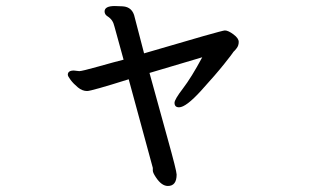

<svg xmlns="http://www.w3.org/2000/svg" viewBox="-20 -547 1040 637"><path d="M537 70Q566 70 566 32Q566 20 536 -87.5Q506 -195 476 -305L651 -357Q615 -290 587 -253.5Q559 -217 559 -206Q559 -191 574 -191Q597 -191 647 -246Q697 -301 724 -335Q751 -369 752.5 -372Q754 -375 756.5 -377Q759 -379 765.5 -387.5Q772 -396 772 -408Q772 -420 754.5 -433Q737 -446 726 -446Q716 -446 458 -370L427 -489Q420 -524 387 -526L361 -527Q327 -527 327 -509Q327 -499 336.5 -493Q346 -487 351.5 -479Q357 -471 360 -458L390 -349Q362 -342 307 -326.5Q252 -311 243 -311L225 -313Q205 -313 205 -299Q205 -294 214.5 -281.5Q224 -269 238.5 -257Q253 -245 269 -245Q283 -245 407 -284L487 10V19Q487 26 497 41Q516 70 537 70Z"/></svg>

Font: LXGW WenKai Mono TC
Style: Bold
Weight: 700
Designer: LXGW / Fontworks Inc.
Foundry: LXGW / Fontworks Inc.
Version: Version 1.330